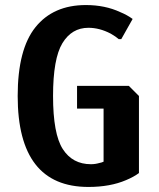

<svg xmlns="http://www.w3.org/2000/svg" viewBox="-20 -730 630 760"><path d="M330 10Q50 10 50 -350Q50 -535 120.5 -622.5Q191 -710 320 -710Q396 -710 456 -682Q483 -671 505 -655L460 -575H450Q439 -585 418 -597Q374 -620 330 -620Q264 -620 227 -559Q190 -498 190 -350Q190 -200 228.5 -140Q267 -80 340 -80Q357 -80 374 -85Q381 -86 390 -90V-300H285V-390H490L530 -350V-45Q510 -30 479 -17Q416 10 330 10Z"/></svg>

Font: Scada
Style: Bold
Weight: 700
Designer: Jovanny Lemonad
Foundry: Jovanny Lemonad
Version: Version 4.100;PS 004.100;hotconv 1.0.88;makeotf.lib2.5.64775